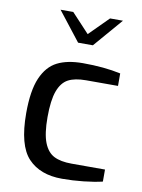

<svg xmlns="http://www.w3.org/2000/svg" viewBox="-87 -828 663 894"><g transform="rotate(10 245.0 -381.0)"><path d="M52 -266Q52 -373 78 -433Q104 -493 151.5 -517Q199 -541 272 -541Q373 -541 451 -524V-465H300Q247 -465 216 -448.5Q185 -432 169 -388.5Q153 -345 153 -265Q153 -187 169.5 -145Q186 -103 217.5 -87Q249 -71 301 -71H459V-14Q421 -5 370 0.5Q319 6 269 6Q165 6 108.5 -54Q52 -114 52 -266ZM126 -768H186L270 -678L360 -768H421L303 -631H233Z"/></g></svg>

Font: Exo Medium
Style: Regular
Weight: 500
Designer: Natanael Gama
Foundry: Natanael Gama
Version: Version 1.500; ttfautohint (v1.6)